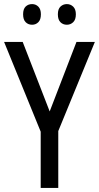

<svg xmlns="http://www.w3.org/2000/svg" viewBox="-20 -919 484 939"><path d="M223 -374 354 -714H444L265 -278V0H179V-275L0 -714H91ZM93 -849Q93 -875 105.5 -887Q118 -899 137 -899Q155 -899 167.5 -886.5Q180 -874 180 -849Q180 -823 167.5 -810.5Q155 -798 137 -798Q118 -798 105.5 -810.5Q93 -823 93 -849ZM263 -849Q263 -875 276 -887Q289 -899 307 -899Q325 -899 338 -886.5Q351 -874 351 -849Q351 -823 338 -810.5Q325 -798 307 -798Q288 -798 275.5 -810.5Q263 -823 263 -849Z"/></svg>

Font: Noto Sans Lao Condensed
Style: Regular
Weight: 400
Width: 3
Designer: Monotype Design Team
Foundry: Monotype Imaging Inc.
Version: Version 2.003; ttfautohint (v1.8.4.7-5d5b)